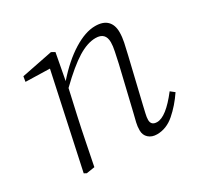

<svg xmlns="http://www.w3.org/2000/svg" viewBox="-116 -631 804 780"><g transform="rotate(-30 286.0 -241.5)"><path d="M413 12Q389 12 374 -1.5Q359 -15 359 -37Q359 -56 363 -72.5Q367 -89 373 -113L421 -314Q427 -342 432 -365.5Q437 -389 437 -406Q437 -452 391 -452Q353 -452 307.5 -424Q262 -396 195 -331L169 -215Q157 -161 146.5 -107.5Q136 -54 125 0L86 6L75 0L169 -437L56 -440L60 -464L206 -493L222 -484L199 -361Q255 -425 311.5 -460Q368 -495 414 -495Q451 -495 469.5 -476.5Q488 -458 488 -424Q488 -402 483 -378Q478 -354 471 -325L422 -120Q418 -102 414 -85.5Q410 -69 410 -57Q410 -31 438 -31Q480 -31 544 -114L563 -99Q532 -53 494.5 -20.5Q457 12 413 12Z"/></g></svg>

Font: Source Serif 4 SmText Light
Style: Italic
Weight: 300
Italic angle: -12°
Designer: Frank Grießhammer
Foundry: Adobe
Version: Version 4.005;hotconv 1.1.0;makeotfexe 2.6.0